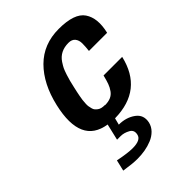

<svg xmlns="http://www.w3.org/2000/svg" viewBox="-215 -629 986 986"><g transform="rotate(-45 278.0 -136.0)"><path d="M277.8 -70.8V-69.8Q301.8 -69.8 319.1 -77.1Q336.4 -84.5 347.9 -100.6Q359.4 -116.7 366.2 -135.5Q373 -154.3 379.9 -183.1H515.1Q470.2 11.2 266.1 14.2L256.8 50.8Q309.6 50.8 347.2 78.1Q384.3 105 374 152.8Q368.2 177.2 350.3 195.3Q332.5 213.4 307.6 223.6Q282.7 233.9 255.9 238.5Q229 243.2 200.2 243.2Q166 243.2 106 233.9L120.1 173.8Q186 187 221.2 187Q282.2 187 288.1 153.8Q294.4 125.5 271 112.8Q246.1 99.1 222.2 99.1H195.8L216.8 9.8Q49.3 -15.6 102.1 -245.1Q130.9 -370.6 203.1 -442.9Q275.4 -515.1 386.2 -515.1Q500 -515.1 534.2 -463.9Q568.8 -412.6 547.9 -325.2H416Q419.4 -353.5 419.4 -376.7Q419.4 -399.9 407.5 -414.6Q395.5 -429.2 371.1 -429.2Q309.6 -429.2 278.8 -382.8Q266.6 -363.8 262 -354.2Q257.3 -344.7 249 -319.8Q242.7 -299.8 238.8 -285.2L230 -248Q226.1 -231 224.1 -221.7Q222.2 -212.4 219 -196.3Q215.8 -180.2 214.8 -170.9Q213.9 -161.6 212.9 -147.9Q211.9 -134.3 213.4 -126.2Q214.8 -118.2 217.3 -108.2Q219.7 -98.1 224.9 -92.3Q230 -86.4 237.1 -81.1Q244.1 -75.7 254.4 -73.2Q264.6 -70.8 277.8 -70.8Z"/></g></svg>

Font: Perun
Style: Bold Italic
Weight: 700
Italic angle: -12°
Foundry: Copyright (c) Stefan Peev, Context Ltd, 2016
Version: Version 001.000